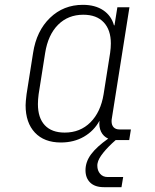

<svg xmlns="http://www.w3.org/2000/svg" viewBox="-20 -580 640 795"><path d="M384 96Q383 99 383 106Q383 126 394.5 139.5Q406 153 426 153H490L483 195H410Q373 195 353.5 176Q334 157 334 125Q334 90 357 59Q380 28 428 -6Q408 -15 398.5 -34.5Q389 -54 392 -80Q369 -38 327.5 -14Q286 10 232 10Q163 10 124.5 -31Q86 -72 86 -144Q86 -158 90 -190L117 -361Q131 -452 187 -506Q243 -560 323 -560Q374 -560 407.5 -537.5Q441 -515 452 -475H454L466 -550H516L443 -89Q442 -85 442 -78Q442 -62 450.5 -53Q459 -44 475 -44H522L515 0H461H459Q428 27 407.5 52.5Q387 78 384 96ZM409 -190 436 -361Q439 -382 439 -400Q439 -456 409.5 -487.5Q380 -519 325 -519Q262 -519 220.5 -477.5Q179 -436 167 -361L140 -190Q137 -168 137 -149Q137 -92 165.5 -61.5Q194 -31 248 -31Q312 -31 354.5 -73.5Q397 -116 409 -190Z"/></svg>

Font: JetBrains Mono Extra Light
Style: Italic
Weight: 200
Italic angle: -9°
Monospace: yes
Designer: Philipp Nurullin, Konstantin Bulenkov
Foundry: JetBrains
Version: 2.002